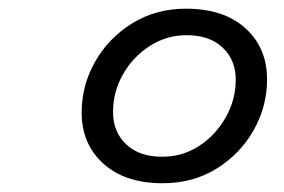

<svg xmlns="http://www.w3.org/2000/svg" viewBox="-20 -712 654 442"><path d="M354.6 -290.2Q267.5 -290.2 217.8 -335.4Q168 -380.5 168 -452.7Q168 -515.6 199 -570.1Q230 -624.6 284.4 -658.3Q338.9 -692 408.2 -692Q495.4 -692 545.1 -646.8Q594.8 -601.7 594.8 -529.5Q594.8 -466.6 563.8 -412.1Q532.9 -357.6 478.7 -323.9Q424.6 -290.2 354.6 -290.2ZM410 -631Q363.2 -631 324.5 -606Q285.8 -580.9 263 -540.7Q240.2 -500.5 240.2 -454.1Q240.2 -408.4 270.4 -379.8Q300.7 -351.2 352.9 -351.2Q400.7 -351.2 438.8 -376.3Q477 -401.4 499.8 -442.1Q522.7 -482.8 522.7 -528.1Q522.7 -574.2 492.4 -602.6Q462.2 -631 410 -631Z"/></svg>

Font: Intel One Mono Light
Style: Italic
Weight: 300
Italic angle: -16°
Monospace: yes
Designer: Fred Shallcrass
Foundry: Frere-Jones Type LLC
Version: Version 1.004